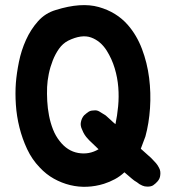

<svg xmlns="http://www.w3.org/2000/svg" viewBox="-20 -640 687 750"><path d="M601 15Q605 22 606 29.5Q607 37 606 44Q605 58 595 69Q588 77 578 84Q570 89 556 89Q545 89 536 85Q524 80 515 72Q504 66 494 57L466 33Q449 49 428.5 60Q408 71 386 78Q354 88 320.5 89.5Q287 91 254 83Q221 75 190.5 58Q160 41 135 14Q105 -17 86 -57.5Q67 -98 56 -142Q45 -186 42 -231Q39 -276 42 -316Q45 -354 54 -398.5Q63 -443 81.5 -484Q100 -525 128.5 -557Q157 -589 198 -601Q297 -632 366 -612.5Q435 -593 479 -543Q514 -503 534.5 -449Q555 -395 562.5 -336Q570 -277 566 -217.5Q562 -158 548 -107L530 -59Q545 -45 558.5 -33.5Q572 -22 576 -17Q583 -10 589.5 -2.5Q596 5 601 15ZM213 -89Q243 -50 285.5 -42.5Q328 -35 365 -57Q351 -71 339 -82Q327 -93 324 -97Q309 -112 301 -133Q293 -149 296 -163Q299 -179 309 -190Q314 -194 318 -197.5Q322 -201 327 -204Q332 -207 338.5 -208Q345 -209 352 -209Q362 -209 372 -202Q381 -197 393 -189Q398 -184 403.5 -179.5Q409 -175 414 -170Q418 -166 422 -162.5Q426 -159 431 -155Q438 -188 441.5 -225Q445 -262 442 -299.5Q439 -337 428 -373.5Q417 -410 397 -442Q373 -480 336 -493.5Q299 -507 246 -481Q225 -470 210.5 -449.5Q196 -429 186 -403.5Q176 -378 170.5 -351Q165 -324 164 -300Q163 -274 164.5 -245.5Q166 -217 171.5 -188.5Q177 -160 187 -134.5Q197 -109 213 -89Z"/></svg>

Font: BM JUA 
Style: Regular
Weight: 400
Designer: BONGJIN KIM, JAEHYUN KEUM, JUHEE TAE
Foundry: WOOWA BROTHERS Corporation.
Version: Version 1.000